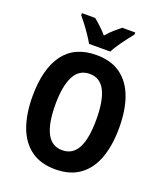

<svg xmlns="http://www.w3.org/2000/svg" viewBox="-167 -1042 988 1161"><g transform="rotate(20 327.0 -461.5)"><path d="M606 -358Q606 -245 576 -162.5Q546 -80 484 -35Q422 10 327 10Q232 10 170 -35.5Q108 -81 78 -164Q48 -247 48 -359Q48 -535 118 -630Q188 -725 328 -725Q423 -725 484.5 -680Q546 -635 576 -553Q606 -471 606 -358ZM195 -358Q195 -238 227.5 -175.5Q260 -113 327 -113Q395 -113 427 -174.5Q459 -236 459 -358Q459 -479 427 -541.5Q395 -604 328 -604Q260 -604 227.5 -541Q195 -478 195 -358ZM261 -773Q250 -793 231.5 -820.5Q213 -848 193 -874.5Q173 -901 157 -920V-933H242Q261 -918 283.5 -897Q306 -876 328 -851Q351 -878 373 -897Q395 -916 416 -933H500V-920Q485 -901 465 -875Q445 -849 426.5 -821.5Q408 -794 397 -773Z"/></g></svg>

Font: Noto Sans Condensed
Style: Bold
Weight: 700
Width: 3
Designer: Monotype Design Team
Foundry: Monotype Imaging Inc.
Version: Version 2.013; ttfautohint (v1.8.4.7-5d5b)